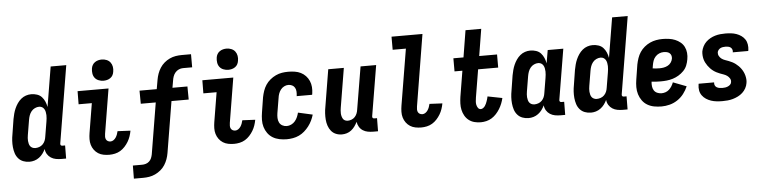

<svg xmlns="http://www.w3.org/2000/svg" viewBox="-53 -1036 6105 1533"><g transform="rotate(-5 3000.0 -270.0)"><path d="M148 8Q122 8 98.5 -1Q75 -10 59 -28.5Q43 -47 35.5 -70.5Q28 -94 25.5 -119.5Q23 -145 24.5 -171Q26 -197 31 -223L50 -343Q54 -364 59.5 -385Q65 -406 74 -426.5Q83 -447 96 -466Q109 -485 126.5 -499.5Q144 -514 165 -521Q186 -528 207 -528Q232 -528 254.5 -520.5Q277 -513 292 -496.5Q307 -480 316 -459Q325 -438 329 -415L382 -735H507L405 -117Q404 -113 404.5 -109Q405 -105 407.5 -102Q410 -99 414 -98Q418 -97 422 -97H442L441 8H404Q381 8 359.5 4Q338 0 320 -11.5Q302 -23 290.5 -41.5Q279 -60 277 -83Q268 -64 255.5 -47Q243 -30 225.5 -17Q208 -4 188 2Q168 8 148 8ZM204 -97Q219 -97 235 -102.5Q251 -108 263 -120Q275 -132 281.5 -147.5Q288 -163 290 -179L310 -299Q312 -312 313.5 -325Q315 -338 314.5 -351Q314 -364 311.5 -376.5Q309 -389 303 -399.5Q297 -410 286.5 -416.5Q276 -423 262 -423Q245 -423 228 -415Q211 -407 199.5 -392.5Q188 -378 182 -361Q176 -344 173 -326L153 -206Q151 -194 150 -182Q149 -170 150 -158.5Q151 -147 154 -135.5Q157 -124 163.5 -115.5Q170 -107 180.5 -102Q191 -97 204 -97Z M788 8Q764 8 741 3.5Q718 -1 699 -13Q680 -25 666.5 -43.5Q653 -62 646.5 -84Q640 -106 640.5 -130.5Q641 -155 645 -179L684 -415H578L579 -520H827L768 -162Q766 -150 766 -138.5Q766 -127 770.5 -117.5Q775 -108 784.5 -102.5Q794 -97 806 -97Q819 -97 830.5 -105Q842 -113 849.5 -124.5Q857 -136 861.5 -148.5Q866 -161 869 -174L972 -169V-168Q968 -146 960.5 -124Q953 -102 941 -82Q929 -62 912.5 -44Q896 -26 876 -14Q856 -2 833 3Q810 8 788 8ZM793 -585Q773 -585 754 -592.5Q735 -600 723.5 -615Q712 -630 709 -650Q706 -670 709 -690Q711 -705 718.5 -718Q726 -731 738.5 -739.5Q751 -748 765 -751.5Q779 -755 793 -755Q813 -755 831.5 -747.5Q850 -740 861.5 -725Q873 -710 876.5 -690Q880 -670 876 -650Q874 -635 867 -622Q860 -609 847.5 -600.5Q835 -592 821 -588.5Q807 -585 793 -585Z M966 215 967 110H1041Q1056 110 1071 105.5Q1086 101 1098 90Q1110 79 1116 64.5Q1122 50 1125 35L1193 -376H1073L1072 -481H1210L1223 -555Q1227 -579 1235.5 -603Q1244 -627 1258 -649Q1272 -671 1292 -688Q1312 -705 1335.5 -716Q1359 -727 1383.5 -731Q1408 -735 1433 -735H1507V-630H1433Q1416 -630 1399.5 -622.5Q1383 -615 1371.5 -601.5Q1360 -588 1354 -571Q1348 -554 1346 -538L1336 -481H1456L1457 -376H1319L1251 35Q1247 59 1238.5 83Q1230 107 1216 129Q1202 151 1181.5 168Q1161 185 1137.5 196Q1114 207 1089.5 211Q1065 215 1040 215Z M1788 8Q1764 8 1741 3.5Q1718 -1 1699 -13Q1680 -25 1666.5 -43.5Q1653 -62 1646.5 -84Q1640 -106 1640.5 -130.5Q1641 -155 1645 -179L1684 -415H1578L1579 -520H1827L1768 -162Q1766 -150 1766 -138.5Q1766 -127 1770.5 -117.5Q1775 -108 1784.5 -102.5Q1794 -97 1806 -97Q1819 -97 1830.5 -105Q1842 -113 1849.5 -124.5Q1857 -136 1861.5 -148.5Q1866 -161 1869 -174L1972 -169V-168Q1968 -146 1960.5 -124Q1953 -102 1941 -82Q1929 -62 1912.5 -44Q1896 -26 1876 -14Q1856 -2 1833 3Q1810 8 1788 8ZM1793 -585Q1773 -585 1754 -592.5Q1735 -600 1723.5 -615Q1712 -630 1709 -650Q1706 -670 1709 -690Q1711 -705 1718.5 -718Q1726 -731 1738.5 -739.5Q1751 -748 1765 -751.5Q1779 -755 1793 -755Q1813 -755 1831.5 -747.5Q1850 -740 1861.5 -725Q1873 -710 1876.5 -690Q1880 -670 1876 -650Q1874 -635 1867 -622Q1860 -609 1847.5 -600.5Q1835 -592 1821 -588.5Q1807 -585 1793 -585Z M2210 8Q2180 8 2151 2Q2122 -4 2098 -18.5Q2074 -33 2057.5 -56Q2041 -79 2033 -106Q2025 -133 2025.5 -163Q2026 -193 2031 -223L2050 -343Q2055 -368 2063.5 -393Q2072 -418 2086.5 -440Q2101 -462 2122 -479.5Q2143 -497 2167.5 -508.5Q2192 -520 2217 -524Q2242 -528 2267 -528Q2294 -528 2320 -524Q2346 -520 2368 -509Q2390 -498 2407 -480Q2424 -462 2434 -439Q2444 -416 2446 -390Q2448 -364 2444 -338L2442 -328H2318L2319 -333Q2321 -349 2320 -365.5Q2319 -382 2311.5 -395.5Q2304 -409 2290 -416Q2276 -423 2259 -423Q2242 -423 2225.5 -414.5Q2209 -406 2198 -391.5Q2187 -377 2181 -360Q2175 -343 2173 -326L2153 -206Q2150 -187 2150.5 -167.5Q2151 -148 2159 -131.5Q2167 -115 2183.5 -106Q2200 -97 2219 -97Q2237 -97 2255 -105.5Q2273 -114 2285.5 -129Q2298 -144 2305.5 -161.5Q2313 -179 2317 -196L2433 -170Q2426 -146 2415 -123Q2404 -100 2388 -79Q2372 -58 2352 -40.5Q2332 -23 2308.5 -12Q2285 -1 2259.5 3.5Q2234 8 2210 8Z M2652 8Q2626 8 2603.5 -1.5Q2581 -11 2566 -29.5Q2551 -48 2543 -71.5Q2535 -95 2533 -120.5Q2531 -146 2532.5 -172Q2534 -198 2539 -223L2588 -520H2713L2661 -206Q2659 -195 2658 -183Q2657 -171 2657.5 -159.5Q2658 -148 2661 -137Q2664 -126 2669.5 -116.5Q2675 -107 2685.5 -102Q2696 -97 2708 -97Q2723 -97 2738.5 -103Q2754 -109 2765 -121Q2776 -133 2782 -148Q2788 -163 2790 -179L2847 -520H2972L2905 -117Q2904 -113 2904.5 -109Q2905 -105 2907.5 -102Q2910 -99 2914 -98Q2918 -97 2922 -97H2942L2941 8H2904Q2881 8 2859.5 4Q2838 0 2820 -11.5Q2802 -23 2791 -41.5Q2780 -60 2777 -82Q2768 -64 2756 -47Q2744 -30 2727.5 -17Q2711 -4 2691.5 2Q2672 8 2652 8Z M3288 8Q3264 8 3241 3.5Q3218 -1 3199 -13Q3180 -25 3166.5 -43.5Q3153 -62 3146.5 -84Q3140 -106 3140.5 -130.5Q3141 -155 3145 -179L3220 -630H3114V-735H3362L3268 -162Q3266 -150 3266 -138.5Q3266 -127 3270.5 -117.5Q3275 -108 3284.5 -102.5Q3294 -97 3306 -97Q3319 -97 3330.5 -105Q3342 -113 3349.5 -124.5Q3357 -136 3361.5 -148.5Q3366 -161 3369 -174L3472 -169V-168Q3468 -146 3460.5 -124Q3453 -102 3441 -82Q3429 -62 3412.5 -44Q3396 -26 3376 -14Q3356 -2 3333 3Q3310 8 3288 8Z M3765 8Q3738 8 3713.5 1.5Q3689 -5 3669.5 -20Q3650 -35 3637.5 -57Q3625 -79 3619.5 -104Q3614 -129 3615 -155.5Q3616 -182 3620 -209L3654 -415H3591V-520H3672L3707 -735H3833L3798 -520H3941V-415H3780L3743 -192Q3741 -177 3739.5 -162.5Q3738 -148 3741 -134Q3744 -120 3752 -108.5Q3760 -97 3775 -97Q3784 -97 3793 -103.5Q3802 -110 3808 -118.5Q3814 -127 3818 -136.5Q3822 -146 3825.5 -155.5Q3829 -165 3831.5 -174.5Q3834 -184 3836 -193L3953 -170Q3948 -148 3939.5 -126.5Q3931 -105 3918.5 -84.5Q3906 -64 3889.5 -46Q3873 -28 3853 -15.5Q3833 -3 3810 2.5Q3787 8 3765 8Z M4148 8Q4122 8 4098.5 -1Q4075 -10 4059 -28.5Q4043 -47 4035.5 -70.5Q4028 -94 4025.5 -119.5Q4023 -145 4024.5 -171Q4026 -197 4031 -223L4050 -343Q4054 -364 4059.5 -385Q4065 -406 4074 -426.5Q4083 -447 4096 -466Q4109 -485 4126.5 -499.5Q4144 -514 4165 -521Q4186 -528 4207 -528Q4232 -528 4254.5 -520.5Q4277 -513 4292 -496.5Q4307 -480 4316 -459Q4325 -438 4329 -415L4347 -520H4472L4405 -117Q4404 -113 4404.5 -109Q4405 -105 4407.5 -102Q4410 -99 4414 -98Q4418 -97 4422 -97H4442L4441 8H4404Q4381 8 4359.5 4Q4338 0 4320 -11.5Q4302 -23 4290.5 -41.5Q4279 -60 4277 -83Q4268 -64 4255.5 -47Q4243 -30 4225.5 -17Q4208 -4 4188 2Q4168 8 4148 8ZM4204 -97Q4219 -97 4235 -102.5Q4251 -108 4263 -120Q4275 -132 4281.5 -147.5Q4288 -163 4290 -179L4310 -299Q4312 -312 4313.5 -325Q4315 -338 4314.5 -351Q4314 -364 4311.5 -376.5Q4309 -389 4303 -399.5Q4297 -410 4286.5 -416.5Q4276 -423 4262 -423Q4245 -423 4228 -415Q4211 -407 4199.5 -392.5Q4188 -378 4182 -361Q4176 -344 4173 -326L4153 -206Q4151 -194 4150 -182Q4149 -170 4150 -158.5Q4151 -147 4154 -135.5Q4157 -124 4163.5 -115.5Q4170 -107 4180.5 -102Q4191 -97 4204 -97Z M4648 8Q4622 8 4598.5 -1Q4575 -10 4559 -28.5Q4543 -47 4535.5 -70.5Q4528 -94 4525.5 -119.5Q4523 -145 4524.5 -171Q4526 -197 4531 -223L4550 -343Q4554 -364 4559.5 -385Q4565 -406 4574 -426.5Q4583 -447 4596 -466Q4609 -485 4626.5 -499.5Q4644 -514 4665 -521Q4686 -528 4707 -528Q4732 -528 4754.5 -520.5Q4777 -513 4792 -496.5Q4807 -480 4816 -459Q4825 -438 4829 -415L4882 -735H5007L4905 -117Q4904 -113 4904.5 -109Q4905 -105 4907.5 -102Q4910 -99 4914 -98Q4918 -97 4922 -97H4942L4941 8H4904Q4881 8 4859.5 4Q4838 0 4820 -11.5Q4802 -23 4790.5 -41.5Q4779 -60 4777 -83Q4768 -64 4755.5 -47Q4743 -30 4725.5 -17Q4708 -4 4688 2Q4668 8 4648 8ZM4704 -97Q4719 -97 4735 -102.5Q4751 -108 4763 -120Q4775 -132 4781.5 -147.5Q4788 -163 4790 -179L4810 -299Q4812 -312 4813.5 -325Q4815 -338 4814.5 -351Q4814 -364 4811.5 -376.5Q4809 -389 4803 -399.5Q4797 -410 4786.5 -416.5Q4776 -423 4762 -423Q4745 -423 4728 -415Q4711 -407 4699.5 -392.5Q4688 -378 4682 -361Q4676 -344 4673 -326L4653 -206Q4651 -194 4650 -182Q4649 -170 4650 -158.5Q4651 -147 4654 -135.5Q4657 -124 4663.5 -115.5Q4670 -107 4680.5 -102Q4691 -97 4704 -97Z M5214 8Q5183 8 5154 2.5Q5125 -3 5100.5 -17.5Q5076 -32 5059.5 -55Q5043 -78 5034.5 -105.5Q5026 -133 5026 -163Q5026 -193 5031 -223L5050 -343Q5055 -368 5063.5 -393Q5072 -418 5086.5 -440Q5101 -462 5122 -479.5Q5143 -497 5167 -508Q5191 -519 5216.5 -523.5Q5242 -528 5267 -528Q5293 -528 5319 -524.5Q5345 -521 5368 -511.5Q5391 -502 5410 -486.5Q5429 -471 5440 -449Q5451 -427 5453.5 -401Q5456 -375 5451 -349Q5447 -324 5437.5 -300.5Q5428 -277 5409.5 -258Q5391 -239 5368.5 -225.5Q5346 -212 5321.5 -204.5Q5297 -197 5272.5 -194.5Q5248 -192 5224 -192Q5205 -192 5187.5 -193Q5170 -194 5151 -196Q5149 -178 5151 -159.5Q5153 -141 5162 -126.5Q5171 -112 5187.5 -104.5Q5204 -97 5223 -97Q5239 -97 5255 -102.5Q5271 -108 5283.5 -119.5Q5296 -131 5305 -145.5Q5314 -160 5320 -176L5427 -135Q5414 -104 5392.5 -76Q5371 -48 5341.5 -28.5Q5312 -9 5279 -0.5Q5246 8 5214 8ZM5224 -297Q5241 -297 5257.5 -300Q5274 -303 5289.5 -311Q5305 -319 5315.5 -333.5Q5326 -348 5329 -365Q5331 -378 5327.5 -390Q5324 -402 5314.5 -410Q5305 -418 5292.5 -420.5Q5280 -423 5267 -423Q5249 -423 5231.5 -415.5Q5214 -408 5201 -393.5Q5188 -379 5182 -361.5Q5176 -344 5173 -326L5169 -301Q5182 -299 5196 -298Q5210 -297 5224 -297Z M5702 8Q5678 8 5655 5.5Q5632 3 5611 -4Q5590 -11 5571.5 -23Q5553 -35 5540 -53Q5527 -71 5523 -93.5Q5519 -116 5523 -140L5524 -147H5648V-145Q5646 -133 5651 -122.5Q5656 -112 5665.5 -106.5Q5675 -101 5687 -99Q5699 -97 5711 -97Q5722 -97 5732.5 -98.5Q5743 -100 5754 -104.5Q5765 -109 5773.5 -117.5Q5782 -126 5783 -137Q5786 -153 5778 -166.5Q5770 -180 5757.5 -189Q5745 -198 5730.5 -203Q5716 -208 5701.5 -213.5Q5687 -219 5673.5 -226Q5660 -233 5648 -242Q5636 -251 5625.5 -262Q5615 -273 5606.5 -285Q5598 -297 5591 -310.5Q5584 -324 5580 -339Q5576 -354 5575 -370Q5574 -386 5576 -402Q5580 -422 5590 -441.5Q5600 -461 5615.5 -476Q5631 -491 5650 -501.5Q5669 -512 5689.5 -518Q5710 -524 5730.5 -526Q5751 -528 5771 -528Q5794 -528 5816.5 -525.5Q5839 -523 5860 -515.5Q5881 -508 5898.5 -495.5Q5916 -483 5927.5 -465.5Q5939 -448 5942.5 -425.5Q5946 -403 5943 -380L5941 -373H5817L5818 -375Q5820 -386 5816 -396.5Q5812 -407 5803.5 -413Q5795 -419 5784.5 -421Q5774 -423 5763 -423Q5753 -423 5742.5 -421.5Q5732 -420 5723 -415.5Q5714 -411 5707 -402.5Q5700 -394 5698 -384Q5696 -368 5703.5 -354Q5711 -340 5723.5 -331Q5736 -322 5750.5 -317Q5765 -312 5779.5 -306.5Q5794 -301 5807.5 -294Q5821 -287 5833 -278Q5845 -269 5855.5 -258.5Q5866 -248 5875 -235.5Q5884 -223 5890.5 -209.5Q5897 -196 5901 -181.5Q5905 -167 5906.5 -151Q5908 -135 5905 -119Q5902 -98 5891 -78Q5880 -58 5863.5 -43Q5847 -28 5827 -18Q5807 -8 5786 -2Q5765 4 5744 6Q5723 8 5702 8Z"/></g></svg>

Font: Iosevka Extrabold
Style: Italic
Weight: 800
Italic angle: -9°
Monospace: yes
Designer: Belleve Invis
Foundry: Belleve Invis
Version: Version 32.5.0; ttfautohint (v1.8.4)